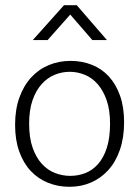

<svg xmlns="http://www.w3.org/2000/svg" viewBox="-20 -710 536 738"><path d="M457 -240Q457 -181 441 -134.5Q425 -88 396.5 -56.5Q368 -25 330 -8.5Q292 8 247 8Q203 8 164.5 -7.5Q126 -23 98 -53Q70 -83 54 -127.5Q38 -172 38 -230Q38 -289 54.5 -335Q71 -381 100 -412.5Q129 -444 168 -460Q207 -476 251 -476Q295 -476 333 -461Q371 -446 398.5 -416Q426 -386 441.5 -342Q457 -298 457 -240ZM403 -235Q403 -287 390 -324.5Q377 -362 355.5 -386.5Q334 -411 306 -422.5Q278 -434 248 -434Q218 -434 190 -422.5Q162 -411 140 -386.5Q118 -362 105 -324.5Q92 -287 92 -235Q92 -180 105.5 -142Q119 -104 141 -80Q163 -56 191.5 -45Q220 -34 250 -34Q280 -34 307.5 -44.5Q335 -55 356.5 -79Q378 -103 390.5 -141.5Q403 -180 403 -235ZM391 -556H335L250 -654L163 -556H106L226 -690H275Z"/></svg>

Font: Mukta Malar ExtraLight
Style: Regular
Weight: 275
Designer: Aadarsh Rajan, Girish Dalvi, Yashodeep Gholap
Foundry: Ek Type
Version: Version 2.538;PS 1.000;hotconv 16.6.51;makeotf.lib2.5.65220;